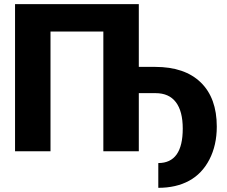

<svg xmlns="http://www.w3.org/2000/svg" viewBox="-20 -731 1096 928"><path d="M650.9 -407.7H730Q873 -407.7 950.4 -332.5Q1027.8 -257.3 1027.8 -119.1Q1027.8 -29.3 992.2 39.8Q956.5 108.9 893.8 142.8Q831.1 176.8 745.1 176.8V57.1Q863.3 57.1 863.3 -109.4Q863.3 -193.4 830.1 -237.1Q796.9 -280.8 731.9 -280.8H650.9V0H479.5V-578.6H224.1V0H52.7V-710.9H650.9Z"/></svg>

Font: Roboto
Style: Regular
Weight: 900
Designer: Google
Version: Version 2.001171; 2014